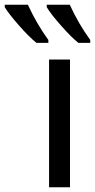

<svg xmlns="http://www.w3.org/2000/svg" viewBox="-121 -786 399 806"><path d="M172.9 0H85V-536.1H172.9ZM82 -606H32.2Q0.5 -631.3 -42.2 -680.2Q-85 -729 -101.1 -755.9V-766.1H-3.9Q32.2 -687 82 -618.2ZM257.8 -606H208Q178.7 -629.4 135.7 -678Q92.8 -726.6 75.2 -755.9V-766.1H171.9Q208 -687 257.8 -618.2Z"/></svg>

Font: NotoSans
Style: Regular
Weight: 400
Designer: Monotype Design team
Foundry: Monotype Imaging Inc.
Version: Version 1.04